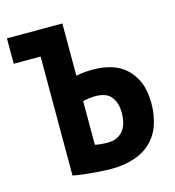

<svg xmlns="http://www.w3.org/2000/svg" viewBox="-106 -790 812 890"><g transform="rotate(-15 300.0 -345.0)"><path d="M137 -578H8V-700H274V-449Q306 -457 355 -457Q403 -457 442.5 -445Q482 -433 511 -407Q541 -381 559 -339Q577 -297 577 -235Q577 -181 561 -133.5Q545 -86 508 -51Q477 -22 429 -6Q381 10 320 10Q306 10 285.5 9Q265 8 240.5 6Q216 4 189 1Q162 -2 137 -7ZM334 -112Q362 -112 381.5 -122Q401 -132 412 -148Q423 -164 428 -184.5Q433 -205 433 -227Q433 -276 410.5 -305.5Q388 -335 334 -335Q316 -335 300 -332.5Q284 -330 274 -327V-118Q281 -116 297.5 -114Q314 -112 334 -112Z"/></g></svg>

Font: PT Mono
Style: Bold
Weight: 700
Monospace: yes
Designer: A.Korolkova, I.Chaeva
Foundry: ParaType Ltd
Version: Version 1.000 OFL